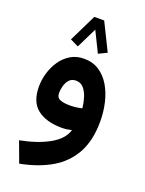

<svg xmlns="http://www.w3.org/2000/svg" viewBox="-165 -709 794 1052"><g transform="rotate(20 232.0 -183.0)"><path d="M332.5 -471.7 283.7 -448.2 225.1 -567.4 166.5 -448.2 118.2 -471.7 196.3 -631.3H253.9ZM422.9 -103.5Q422.9 6.8 382.1 81.5Q341.3 156.2 265.4 200.7Q189.5 245.1 84.5 265.1L40 145Q142.1 125 209.5 87.2Q276.9 49.3 293.5 -6.3Q262.7 1 236.8 1Q145.5 1 93.5 -39.3Q41.5 -79.6 41.5 -169.9Q41.5 -208.5 53.2 -248.5Q64.9 -288.6 87.9 -322.3Q110.8 -356 144.8 -376.5Q178.7 -397 223.1 -397Q274.4 -397 312 -372.1Q349.6 -347.2 374.3 -305.2Q398.9 -263.2 410.9 -210.9Q422.9 -158.7 422.9 -103.5ZM235.8 -129.4Q256.3 -129.4 274.7 -132.1Q293 -134.8 306.2 -138.2Q303.2 -168.5 293.9 -198.7Q284.7 -229 267.3 -249Q250 -269 222.2 -269Q196.8 -269 182.6 -252.4Q168.5 -235.8 162.8 -213.9Q157.2 -191.9 157.2 -174.8Q157.2 -146.5 179 -137.9Q200.7 -129.4 235.8 -129.4Z"/></g></svg>

Font: Vazirmatn RD UI FD
Style: Bold
Weight: 700
Designer: Saber Rastikerdar
Foundry: Saber Rastikerdar
Version: Version 33.003